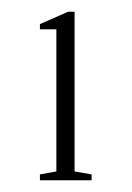

<svg xmlns="http://www.w3.org/2000/svg" viewBox="-20 -728 224 327"><path d="M48 -421V-431L76 -436V-678H48V-687L96 -708H107V-436L136 -431V-421Z"/></svg>

Font: Kalnia Thin Light
Style: Regular
Weight: 300
Version: Version 1.105